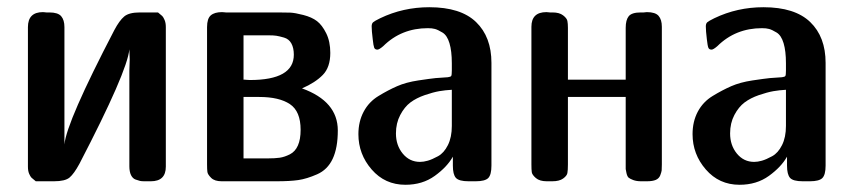

<svg xmlns="http://www.w3.org/2000/svg" viewBox="-20 -507 2383 537"><path d="M58.1 -41V-431.2Q58.1 -473.1 100.1 -473.1Q102.1 -473.1 105 -472.7Q107.9 -472.2 109.9 -472.2H118.2Q142.1 -472.2 151.1 -461.7Q160.2 -451.2 160.2 -431.2V-103Q166 -166 299.8 -422.9Q314 -449.7 327.4 -460.9Q340.8 -472.2 371.1 -472.2H421.9Q430.7 -465.3 433.8 -462.2Q437 -459 440.4 -450.9Q443.8 -442.9 443.8 -431.2V-41Q443.8 0 401.9 0H383.8Q376 0 371.6 -1Q367.2 -2 359.1 -4.9Q351.1 -7.8 346.4 -17.3Q341.8 -26.9 341.8 -42V-309.1Q341.8 -314 342.3 -325Q342.8 -335.9 342.8 -341.1Q342.8 -346.2 342.3 -355Q341.8 -363.8 341.8 -369.1Q335.9 -306.2 202.1 -48.8Q187 -21 174.6 -10.5Q162.1 0 130.9 0H80.1Q71.3 -6.8 68.1 -10Q64.9 -13.2 61.5 -21Q58.1 -28.8 58.1 -41Z M559.1 -46.9V-431.2Q559.1 -455.1 569.6 -464.1Q580.1 -473.1 601.1 -473.1Q603 -473.1 606.4 -472.7Q609.9 -472.2 611.8 -472.2H757.8Q778.8 -472.2 791.7 -471.7Q804.7 -471.2 828.4 -465.1Q852.1 -459 866.5 -448Q880.9 -437 892.3 -414.1Q903.8 -391.1 903.8 -358.9Q903.8 -318.8 882.8 -297.4Q861.8 -275.9 824.7 -259.8Q924.8 -223.6 924.8 -142.1Q924.8 -93.3 910.4 -62.7Q896 -32.2 866.9 -19.5Q837.9 -6.8 814.5 -3.4Q791 0 752.9 0H600.1Q580.1 0 570.6 -9.5Q561 -19 560.1 -25.9Q559.1 -32.7 559.1 -46.9ZM661.1 -64H730Q749 -64 762.5 -65.9Q775.9 -67.9 790.8 -75.4Q805.7 -83 813.2 -100.1Q820.8 -117.2 820.8 -144Q820.8 -195.8 790.8 -215.8Q760.7 -235.8 705.1 -235.8H661.1ZM661.1 -284.2H664.1Q665 -284.2 669.9 -283.7Q674.8 -283.2 678.7 -283.2Q801.8 -283.2 801.8 -354Q801.8 -373 794.9 -385.5Q788.1 -397.9 774.4 -401.9Q760.7 -405.8 752.9 -407Q745.1 -408.2 731 -408.2H661.1Z M982.4 -131.8Q982.4 -167 997.1 -194.6Q1011.7 -222.2 1038.6 -238.5Q1065.4 -254.9 1090.6 -265.9Q1115.7 -276.9 1149.7 -282Q1183.6 -287.1 1198.5 -288.6Q1213.4 -290 1232.4 -291Q1240.2 -292 1241.9 -294.4Q1243.7 -296.9 1243.7 -310.1V-330.1Q1243.7 -364.3 1237.1 -386.2Q1230.5 -408.2 1217.5 -416Q1204.6 -423.8 1196.5 -426Q1188.5 -428.2 1176.8 -428.2Q1102.5 -428.2 1051.8 -377.9Q1040.5 -368.2 1035.6 -368.2Q1028.8 -368.2 1026.6 -373.5Q1024.4 -378.9 1022.5 -397Q1019.5 -420.9 1019.5 -433.1Q1019.5 -440.9 1023.4 -444.6Q1027.3 -448.2 1043.5 -456.1Q1107.4 -486.8 1180.7 -486.8Q1268.6 -486.8 1311.5 -445.3Q1354.5 -403.8 1354.5 -331.1V-43.9Q1354.5 -18.1 1345.5 -9Q1336.4 0 1310.5 0H1290.5Q1263.7 0 1255.1 -9.5Q1246.6 -19 1246.6 -43.9V-68.8Q1230.5 -40 1196 -15.1Q1161.6 9.8 1113.8 9.8Q1056.6 9.8 1019.5 -33Q982.4 -75.7 982.4 -131.8ZM1087.4 -133.8Q1087.4 -100.6 1106.4 -77.4Q1125.5 -54.2 1154.8 -54.2Q1164.6 -54.2 1176.5 -57.6Q1188.5 -61 1205.1 -70.1Q1221.7 -79.1 1232.7 -101.1Q1243.7 -123 1243.7 -154.8V-255.9Q1225.6 -254.9 1208.5 -252Q1191.4 -249 1168 -241Q1144.5 -232.9 1127.9 -220.5Q1111.3 -208 1099.4 -185.3Q1087.4 -162.6 1087.4 -133.8Z M1466.3 -46.9V-432.1Q1466.3 -473.1 1508.3 -473.1Q1510.3 -473.1 1513.2 -472.7Q1516.1 -472.2 1518.1 -472.2H1525.4Q1544.4 -472.2 1554.9 -464.1Q1565.4 -456.1 1566.9 -448.5Q1568.4 -440.9 1568.4 -429.2V-284.2H1730V-429.2Q1730 -451.2 1738.5 -461.7Q1747.1 -472.2 1772 -472.2H1780.3Q1782.2 -472.2 1785.2 -472.7Q1788.1 -473.1 1789.1 -473.1Q1813 -473.1 1822 -462.6Q1831.1 -452.1 1831.1 -432.1V-46.9Q1831.1 -34.7 1830.6 -30.3Q1830.1 -25.9 1826.7 -16.8Q1823.2 -7.8 1814.2 -3.9Q1805.2 0 1789.1 0H1773.4Q1760.3 0 1751.2 -3.4Q1742.2 -6.8 1738.3 -10Q1734.4 -13.2 1732.2 -22.7Q1730 -32.2 1730 -34.2Q1730 -36.1 1730 -46.9V-235.8H1568.4V-46.9Q1568.4 -30.8 1566.9 -22.9Q1565.4 -15.1 1554.9 -7.6Q1544.4 0 1524.4 0H1509.3Q1489.3 0 1478.8 -9Q1468.3 -18.1 1467.3 -25.4Q1466.3 -32.7 1466.3 -46.9Z M1917 -131.8Q1917 -167 1931.6 -194.6Q1946.3 -222.2 1973.1 -238.5Q2000 -254.9 2025.1 -265.9Q2050.3 -276.9 2084.2 -282Q2118.2 -287.1 2133.1 -288.6Q2147.9 -290 2167 -291Q2174.8 -292 2176.5 -294.4Q2178.2 -296.9 2178.2 -310.1V-330.1Q2178.2 -364.3 2171.6 -386.2Q2165 -408.2 2152.1 -416Q2139.2 -423.8 2131.1 -426Q2123 -428.2 2111.3 -428.2Q2037.1 -428.2 1986.3 -377.9Q1975.1 -368.2 1970.2 -368.2Q1963.4 -368.2 1961.2 -373.5Q1959 -378.9 1957 -397Q1954.1 -420.9 1954.1 -433.1Q1954.1 -440.9 1958 -444.6Q1961.9 -448.2 1978 -456.1Q2042 -486.8 2115.2 -486.8Q2203.1 -486.8 2246.1 -445.3Q2289.1 -403.8 2289.1 -331.1V-43.9Q2289.1 -18.1 2280 -9Q2271 0 2245.1 0H2225.1Q2198.2 0 2189.7 -9.5Q2181.2 -19 2181.2 -43.9V-68.8Q2165 -40 2130.6 -15.1Q2096.2 9.8 2048.3 9.8Q1991.2 9.8 1954.1 -33Q1917 -75.7 1917 -131.8ZM2022 -133.8Q2022 -100.6 2041 -77.4Q2060.1 -54.2 2089.4 -54.2Q2099.1 -54.2 2111.1 -57.6Q2123 -61 2139.6 -70.1Q2156.2 -79.1 2167.2 -101.1Q2178.2 -123 2178.2 -154.8V-255.9Q2160.2 -254.9 2143.1 -252Q2126 -249 2102.5 -241Q2079.1 -232.9 2062.5 -220.5Q2045.9 -208 2033.9 -185.3Q2022 -162.6 2022 -133.8Z"/></svg>

Font: CMU Sans Serif Demi Condensed
Style: DemiCondensed
Weight: 600
Width: 3
Version: Version 0.7.0